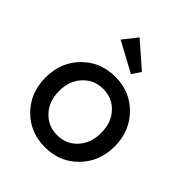

<svg xmlns="http://www.w3.org/2000/svg" viewBox="-218 -912 1051 1051"><g transform="rotate(45 307.5 -386.0)"><path d="M308 10Q193 10 116.5 -67.5Q40 -145 40 -263Q40 -381 116.5 -458.5Q193 -536 308 -536Q422 -536 498.5 -458Q575 -380 575 -263Q575 -146 498.5 -68Q422 10 308 10ZM145 -263Q144 -186 190.5 -135Q237 -84 308 -84Q379 -84 425 -135Q471 -186 470 -263Q471 -341 425 -391.5Q379 -442 308 -442Q237 -442 190.5 -391Q144 -340 145 -263ZM184 -700 249 -782 392 -657 358 -606Z"/></g></svg>

Font: Easer Grotesk
Style: Regular
Weight: 400
Designer: Boardeaser, Bonnie Shaver-Troup, Thomas Jockin
Foundry: Lexend
Version: Version 1.008;Glyphs 3.1.2 (3151)